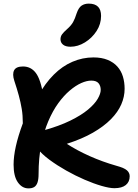

<svg xmlns="http://www.w3.org/2000/svg" viewBox="-20 -1027 762 1060"><path d="M137 13Q102 13 78.5 -20.5Q55 -54 55 -118Q55 -163 67.5 -219.5Q80 -276 106 -346Q106 -390 100 -426Q94 -462 84 -499Q74 -536 59 -581Q47 -618 58 -639Q69 -660 107 -660Q151 -660 178 -624Q205 -588 219 -499L191 -498Q229 -567 276.5 -614.5Q324 -662 380 -686Q436 -710 496 -710Q541 -710 574 -696.5Q607 -683 628 -659.5Q649 -636 658.5 -604.5Q668 -573 668 -537Q668 -493 649.5 -450.5Q631 -408 592 -368.5Q553 -329 493 -294.5Q433 -260 349 -233Q404 -197 474.5 -165.5Q545 -134 622 -112Q666 -100 681 -86.5Q696 -73 696 -54Q696 -23 674.5 -5.5Q653 12 611 12Q585 12 541.5 -0.5Q498 -13 447 -35Q396 -57 345.5 -85.5Q295 -114 253 -145Q211 -176 187 -207Q176 -223 176 -244Q176 -265 186.5 -283Q197 -301 217 -306Q307 -331 368 -361Q429 -391 466 -422Q503 -453 519.5 -481.5Q536 -510 536 -531Q536 -553 524 -567.5Q512 -582 484 -582Q459 -582 428.5 -568.5Q398 -555 365 -527Q332 -499 301.5 -457Q271 -415 246.5 -357.5Q222 -300 207.5 -227.5Q193 -155 193 -66Q193 -37 187 -19.5Q181 -2 169 5.5Q157 13 137 13ZM369 -769Q342 -769 328 -780.5Q314 -792 314 -810Q314 -826 323 -838Q332 -850 349 -865Q373 -886 383.5 -905Q394 -924 403 -953Q414 -985 430.5 -996Q447 -1007 470 -1007Q504 -1007 521 -990Q538 -973 538 -939Q538 -894 513 -855.5Q488 -817 449 -793Q410 -769 369 -769Z"/></svg>

Font: Shantell Sans SemiBold
Style: Regular
Weight: 600
Designer: Stephen Nixon, Anya Danilova, Shantell Martin
Foundry: Arrow Type
Version: Version 1.011;[c5ecc13dd]